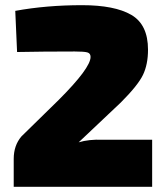

<svg xmlns="http://www.w3.org/2000/svg" viewBox="-20 -722 640 742"><path d="M46 -521 39 -680Q159 -702 297 -702Q423 -702 487.5 -664.5Q552 -627 552 -530Q552 -473 532.5 -432.5Q513 -392 447 -326L284 -172Q324 -184 376 -182H568V0H33V-108Q33 -160 63 -195L207 -336Q330 -459 330 -502Q330 -516 317.5 -519.5Q305 -523 269 -523Q144 -523 46 -521Z"/></svg>

Font: Exo 2.0 Black
Style: Regular
Weight: 900
Designer: Natanael Gama
Version: Version 1.001;PS 001.001;hotconv 1.0.70;makeotf.lib2.5.58329